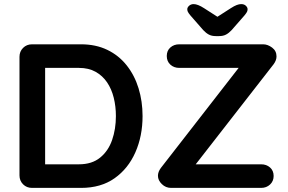

<svg xmlns="http://www.w3.org/2000/svg" viewBox="-20 -916 1403 936"><path d="M375 -700Q447 -700 503 -673Q559 -646 597.5 -597.5Q636 -549 655.5 -485.5Q675 -422 675 -350Q675 -253 640 -173.5Q605 -94 538.5 -47Q472 0 375 0H136Q110 0 92.5 -17.5Q75 -35 75 -61V-639Q75 -665 92.5 -682.5Q110 -700 136 -700ZM365 -115Q428 -115 468 -147.5Q508 -180 526.5 -233.5Q545 -287 545 -350Q545 -397 534.5 -439.5Q524 -482 502 -514.5Q480 -547 446 -566Q412 -585 365 -585H190L200 -594V-104L194 -115ZM1263 -700Q1285 -700 1306.5 -684Q1328 -668 1328 -641Q1328 -622 1314 -603L931 -111L919 -115H1253Q1279 -115 1296.5 -99.5Q1314 -84 1314 -58Q1314 -33 1296.5 -16.5Q1279 0 1253 0H814Q788 0 769 -18.5Q750 -37 750 -59Q750 -78 764 -97L1148 -591L1157 -585H854Q828 -585 810.5 -601Q793 -617 793 -643Q793 -669 810.5 -684.5Q828 -700 854 -700ZM1021 -822 1105 -876Q1122 -887 1134 -891.5Q1146 -896 1156 -896Q1170 -896 1178.5 -888Q1187 -880 1187 -871Q1187 -864 1184 -858Q1181 -852 1172 -841L1109 -769Q1096 -755 1082 -747.5Q1068 -740 1048 -740H1032Q1012 -740 998 -747.5Q984 -755 971 -769L908 -841Q899 -852 896 -858Q893 -864 893 -871Q893 -880 902 -888Q911 -896 924 -896Q944 -896 975 -876L1059 -822Z"/></svg>

Font: Quicksand Light
Style: Bold
Weight: 700
Version: Version 3.004